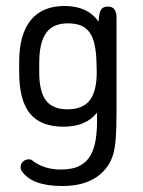

<svg xmlns="http://www.w3.org/2000/svg" viewBox="-20 -413 476 641"><path d="M304 -37V-8Q304 24 299.5 53Q295 82 283 104.5Q271 127 247 140Q223 153 183 153Q130 153 92 126Q87 121 83.5 120Q80 119 76 119Q66 119 58.5 125Q51 131 49 141Q48 150 52 157Q85 208 188 208Q293 208 339 142Q351 125 357.5 103.5Q364 82 366.5 48.5Q369 15 369 -38V-356Q369 -371 362.5 -381Q356 -391 340 -391Q325 -391 318 -382Q311 -373 309 -341Q272 -393 196 -393Q121 -393 82.5 -345.5Q44 -298 44 -206V-172Q44 -78 80 -34Q116 10 192 10Q267 10 304 -37ZM302 -209 303 -173Q303 -108 279.5 -78Q256 -48 205 -48Q156 -48 133.5 -77.5Q111 -107 111 -172V-203Q111 -271 134 -303Q157 -335 206 -335Q246 -335 266 -318.5Q286 -302 293.5 -273.5Q301 -245 302 -209Z"/></svg>

Font: Beiruti
Style: Regular
Weight: 400
Version: Version 1.00